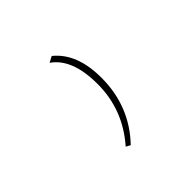

<svg xmlns="http://www.w3.org/2000/svg" viewBox="-87 -200 455 455"><g transform="rotate(-45 140.5 27.0)"><path d="M116 168 105 162Q163 96 163 10Q163 -75 118 -106L133 -114Q180 -76 180 6Q180 101 116 168Z"/></g></svg>

Font: EauTestSC Thin
Style: Regular
Weight: 250
Designer: Christian Thalmann (Catharsis Fonts)
Version: Version 0.001;PS 000.001;hotconv 1.0.88;makeotf.lib2.5.64775